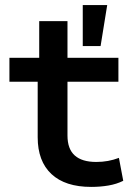

<svg xmlns="http://www.w3.org/2000/svg" viewBox="-20 -725 522 754"><path d="M338 9Q236 9 182 -41.5Q128 -92 128 -186V-404H17V-498H134V-642H245V-498H445V-404H245V-193Q245 -140 273.5 -114.5Q302 -89 358 -89Q382 -89 404 -93Q426 -97 447 -105L464 -15Q438 -2 406 3.5Q374 9 338 9ZM305 -544V-705H401L375 -544Z"/></svg>

Font: Nunito Sans 7pt SemiExpanded SemiBold
Style: Regular
Weight: 600
Width: 6
Designer: Vernon Adams
Foundry: Vernon Adams
Version: Version 3.101;gftools[0.9.27]